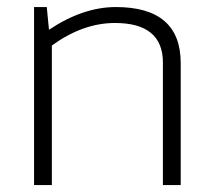

<svg xmlns="http://www.w3.org/2000/svg" viewBox="-20 -533 619 553"><path d="M78.1 0V-512.7H114.7L121.1 -447.3Q219.2 -512.7 313.5 -512.7Q500.5 -512.7 500.5 -351.1V0H449.2V-352.5Q449.2 -466.8 311 -466.8Q218.8 -466.8 129.4 -401.9V0Z"/></svg>

Font: Voltera Light
Style: Light
Weight: 300
Designer: Bernd Montag
Version: Version 1.301